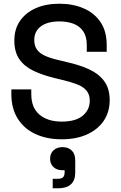

<svg xmlns="http://www.w3.org/2000/svg" viewBox="-20 -734 649 1031"><path d="M311 14Q232 14 171 -14Q110 -42 75.5 -96.5Q41 -151 41 -229V-254H148V-229Q148 -155 192.5 -118Q237 -81 311 -81Q386 -81 424 -112.5Q462 -144 462 -194Q462 -227 444 -248Q426 -269 393 -281.5Q360 -294 314 -305L277 -314Q210 -330 160.5 -353.5Q111 -377 84 -416Q57 -455 57 -516Q57 -578 87.5 -622Q118 -666 172 -690Q226 -714 299 -714Q372 -714 429.5 -689Q487 -664 520 -615Q553 -566 553 -492V-456H446V-492Q446 -537 427.5 -565Q409 -593 376 -606Q343 -619 299 -619Q235 -619 199.5 -592.5Q164 -566 164 -519Q164 -487 179.5 -466.5Q195 -446 225 -433Q255 -420 300 -410L337 -401Q405 -386 457 -362.5Q509 -339 539 -299Q569 -259 569 -196Q569 -133 537.5 -86Q506 -39 448 -12.5Q390 14 311 14ZM263 277V226H290Q311 226 319 217.5Q327 209 327 190V180H315Q285 180 267 163Q249 146 249 118Q249 90 267.5 73Q286 56 316 56Q346 56 365 74Q384 92 384 127V193Q384 234 361 255.5Q338 277 293 277Z"/></svg>

Font: Space Grotesk Medium
Style: Regular
Weight: 500
Designer: Florian Karsten
Foundry: Florian Karsten
Version: Version 2.000